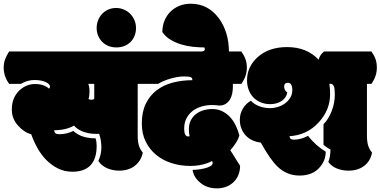

<svg xmlns="http://www.w3.org/2000/svg" viewBox="-55 -932 2086 1053"><path d="M430.2 -389.2Q437.5 -384.8 446.3 -384.8Q454.6 -384.8 461.9 -389.2V-472.2H429.2Q436 -454.6 436 -429.7Q436 -403.8 430.2 -389.2ZM347.2 -213.9Q390.6 -173.3 469.2 -173.3Q475.1 -155.8 475.1 -132.3Q475.1 -61 441.4 -25.6Q407.7 9.8 342.3 9.8Q298.3 9.8 262.5 -8.3Q226.6 -26.4 198.2 -55.4Q169.9 -84.5 149.7 -121.3Q129.4 -158.2 116.2 -195.8Q77.1 -205.6 43.5 -243.7Q9.8 -281.2 9.8 -331.1Q9.8 -397 51.8 -436.5Q89.4 -471.2 137.2 -471.2Q185.5 -471.2 213.9 -445.8Q219.2 -449.7 219.2 -457Q219.2 -463.9 213.1 -470.2Q207 -476.6 196 -481.7Q185.1 -486.8 169.2 -490Q153.3 -493.2 134.3 -493.2Q95.7 -493.2 60.1 -472.2H-4.9Q-34.7 -513.7 -34.7 -560.1Q-34.7 -585 -27.6 -605Q-20.5 -625 -4.9 -649.9H724.6Q732.4 -638.2 738 -628.2Q743.7 -618.2 747.3 -607.7Q751 -597.2 752.7 -585.7Q754.4 -574.2 754.4 -560.1Q754.4 -513.7 724.6 -472.2H700.2V-188Q700.2 -155.8 706.5 -134.5Q712.9 -113.3 728 -95.2Q723.6 -71.8 712.2 -53.5Q700.7 -35.2 683.8 -22.2Q667 -9.3 645.5 -2.7Q624 3.9 599.1 3.9Q564 3.9 533.4 -9Q502.9 -22 484.4 -48.8Q501 -85.4 501 -123.5Q501 -161.6 488.8 -198.2Q487.3 -197.8 479 -197.8H470.2Q452.1 -197.8 434.3 -200.9Q416.5 -204.1 400.6 -210Q384.8 -215.8 372.1 -224.4Q359.4 -232.9 351.1 -243.2Q306.6 -217.8 242.2 -217.8Q243.2 -206.1 249.5 -200.9Q255.9 -195.8 271 -195.8Q309.1 -195.8 347.2 -213.9Z M581.5 -888.2Q604.5 -888.2 624.5 -879.6Q644.5 -871.1 659.2 -856.2Q673.8 -841.3 682.4 -821.3Q690.9 -801.3 690.9 -778.3Q690.9 -754.9 682.9 -735.1Q674.8 -715.3 660.6 -701.4Q646.5 -687.5 626.7 -679.7Q606.9 -671.9 583.5 -671.9Q560.1 -671.9 540.3 -679.7Q520.5 -687.5 506.1 -701.9Q491.7 -716.3 483.4 -735.8Q475.1 -755.4 475.1 -778.8Q475.1 -801.3 483.2 -821.3Q491.2 -841.3 505.4 -856.2Q519.5 -871.1 539.1 -879.6Q558.6 -888.2 581.5 -888.2Z M1208 -107.9Q1213.4 -99.1 1221.7 -86.9Q1228.5 -75.2 1238.3 -59.8Q1248 -44.4 1261.7 -22.9Q1261.7 4.9 1252.2 27.8Q1242.7 50.8 1225.8 66.9Q1209 83 1185.5 92Q1162.1 101.1 1134.8 101.1Q1078.6 101.1 1041.5 68.4Q1007.8 40.5 1001 0Q1010.3 0 1028.8 -2Q1047.4 -3.9 1065.7 -8.3Q1084 -12.7 1097.7 -20Q1111.3 -27.3 1111.3 -38.6Q1111.3 -43.9 1107.9 -48.8Q1057.1 -22 987.8 -22Q935.1 -22 887 -37.1Q838.9 -52.2 802.5 -81.8Q766.1 -111.3 744.4 -154.8Q722.7 -198.2 722.7 -254.9Q722.7 -317.9 744.4 -362.8Q766.1 -407.7 803.7 -436.5Q841.3 -465.3 891.8 -478.8Q942.4 -492.2 1000 -492.2Q1000 -498.5 998 -502.7Q996.1 -506.8 990.7 -509Q985.4 -511.2 975.8 -512Q966.3 -512.7 951.2 -512.7Q936.5 -512.7 917.5 -509.5Q898.4 -506.3 879.4 -500.7Q860.4 -495.1 842.8 -487.8Q825.2 -480.5 813 -472.2H700.7Q670.9 -513.7 670.9 -560.1Q670.9 -585 678 -605Q685.1 -625 700.7 -649.9H1268.6Q1276.4 -638.2 1282.2 -627.7Q1288.1 -617.2 1291.7 -606.4Q1295.4 -595.7 1297.1 -584.5Q1298.8 -573.2 1298.8 -560.1Q1298.8 -514.2 1268.6 -472.2H1222.2V-456.1Q1222.2 -437.5 1218.5 -419.2Q1214.8 -400.9 1206.1 -386.2Q1197.3 -371.6 1182.6 -362.3Q1168 -353 1146 -353Q1127.9 -356 1107.9 -356Q1078.1 -356 1050.5 -347.9Q1022.9 -339.8 1001.7 -323.7Q980.5 -307.6 967.8 -283.2Q955.1 -258.8 955.1 -226.1Q955.1 -183.6 977.5 -183.6Q981.9 -183.6 984.9 -185.1Q981 -198.2 981 -224.1Q981 -251.5 991.5 -272Q1002 -292.5 1019.8 -306.4Q1037.6 -320.3 1060.8 -327.1Q1084 -334 1108.9 -334Q1140.1 -334 1164.8 -321.5Q1189.5 -309.1 1207.8 -288.8Q1226.1 -268.6 1238.5 -242.4Q1251 -216.3 1257.8 -189Q1247.1 -151.9 1208 -107.9Z M1068.4 -663.1Q1068.4 -667.5 1065.4 -671.9Q1036.6 -671.9 1003.7 -675.3Q970.7 -678.7 939.2 -688.2Q907.7 -697.8 880.4 -714.1Q853 -730.5 835.4 -755.9Q835.4 -789.6 846.9 -818.1Q858.4 -846.7 879.2 -867.4Q899.9 -888.2 928.5 -899.9Q957 -911.6 990.7 -911.6Q1085.9 -911.6 1145.5 -831.5Q1200.7 -756.3 1200.7 -644.5V-630.9Q1200.7 -597.2 1180.2 -577.4Q1159.7 -557.6 1125 -557.6Q1107.9 -557.6 1094 -563Q1080.1 -568.4 1070.6 -577.6Q1061 -586.9 1055.9 -599.6Q1050.8 -612.3 1050.8 -627V-649.9Q1068.4 -649.9 1068.4 -663.1Z M1519 -673.8Q1627.9 -673.8 1692.4 -604.5Q1699.2 -631.8 1722.7 -649.9H1981.9Q1989.7 -638.2 1995.4 -628.2Q2001 -618.2 2004.6 -607.7Q2008.3 -597.2 2010 -585.7Q2011.7 -574.2 2011.7 -560.1Q2011.7 -513.7 1981.9 -472.2H1957.5V-188Q1957.5 -155.8 1963.9 -134.5Q1970.2 -113.3 1985.4 -95.2Q1976.6 -48.3 1942.1 -22.2Q1907.7 3.9 1856.4 3.9Q1823.7 3.9 1794.2 -7.3Q1764.6 -18.6 1745.6 -43.5Q1757.3 -72.3 1757.3 -112.3Q1746.1 -117.7 1736.8 -124.3Q1727.5 -130.9 1719.2 -137.7V-250.5Q1733.9 -265.1 1745.4 -284.4Q1756.8 -303.7 1764.9 -325Q1772.9 -346.2 1777.1 -368.4Q1781.2 -390.6 1781.2 -411.1Q1781.2 -450.7 1774.9 -461.4Q1768.1 -472.7 1756.8 -472.7Q1752.4 -472.7 1751.5 -472.2Q1753.4 -458 1754.4 -443.8Q1755.4 -429.7 1755.4 -415.5Q1755.4 -328.1 1691.9 -259.8Q1628.4 -190.9 1533.2 -185.1Q1533.2 -166 1557.1 -166Q1594.2 -166 1634.3 -187Q1676.8 -132.8 1731.4 -100.1Q1731.4 -48.3 1693.4 -8.8Q1655.3 30.8 1587.4 30.8Q1519 30.8 1468.3 -17.1Q1427.2 -55.7 1375.5 -149.9Q1349.6 -152.8 1328.4 -163.1Q1307.1 -173.3 1292 -189.7Q1276.9 -206.1 1268.6 -227.8Q1260.3 -249.5 1260.3 -275.9Q1260.3 -291.5 1264.4 -306.9Q1268.6 -322.3 1276.6 -335.9Q1284.7 -349.6 1295.9 -360.8Q1307.1 -372.1 1321.3 -379.4Q1338.4 -360.4 1366.5 -349.6Q1394.5 -338.9 1425.3 -338.9Q1446.8 -338.9 1468.8 -345.5Q1490.7 -352.1 1508.3 -365Q1525.9 -377.9 1537.1 -396.7Q1548.3 -415.5 1548.3 -439.5Q1548.3 -455.1 1542.5 -466.6Q1536.6 -478 1524.4 -478Q1503.4 -478 1503.4 -457.5Q1503.4 -436.5 1520.5 -424.8Q1518.1 -410.2 1510 -398.4Q1502 -386.7 1489.7 -378.4Q1477.5 -370.1 1461.7 -365.5Q1445.8 -360.8 1427.2 -360.8Q1398.4 -360.8 1374.8 -370.6Q1351.1 -380.4 1334.5 -397.9Q1317.9 -415.5 1308.8 -439.5Q1299.8 -463.4 1299.8 -491.7Q1299.8 -566.4 1358.4 -619.1Q1420.4 -673.8 1519 -673.8Z"/></svg>

Font: Modak sl
Style: Regular
Weight: 400
Designer: Sarang Kulkarni, Maithili Shingre, Noopur Datye
Foundry: Ek Type
Version: Version 1.036;PS Version 1.000;hotconv 1.0.79;makeotf.lib2.5